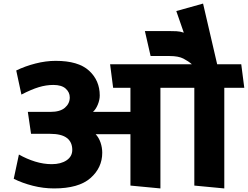

<svg xmlns="http://www.w3.org/2000/svg" viewBox="-20 -1040 1389 1076"><path d="M711 0V-288H516Q534 -269 543.5 -241Q553 -213 553 -184Q553 -100 487 -42Q421 16 283 16Q223 16 164 1Q105 -14 57 -38L86 -174Q130 -149 177 -134.5Q224 -120 270 -120Q321 -120 353 -141.5Q385 -163 385 -200Q385 -244 354.5 -267Q324 -290 261 -290H154L136 -413H263Q317 -413 344 -436.5Q371 -460 371 -494Q371 -523 348 -543.5Q325 -564 279 -564Q239 -564 197.5 -551.5Q156 -539 100 -510L71 -645Q120 -669 178.5 -684Q237 -699 292 -699Q419 -699 479 -644Q539 -589 539 -505Q539 -480 528 -453.5Q517 -427 501 -413H711V-548H614L597 -680H1055Q1036 -697 1008 -711.5Q980 -726 931 -726H824L792 -866H925Q948 -866 969 -865Q990 -864 1010 -857Q1005 -873 988.5 -919Q972 -965 968 -978L1118 -1020L1197 -680H1332L1349 -548H1237V16L1069 0V-548H879V16Z"/></svg>

Font: Palanquin Dark SemiBold
Style: Regular
Weight: 600
Designer: Pria Ravichandran
Version: Version 1.001